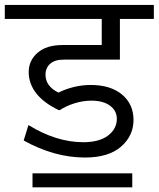

<svg xmlns="http://www.w3.org/2000/svg" viewBox="-35 -667 655 792"><path d="M315.5 -17.2Q189.1 -17.2 62.7 -87.5L82.4 -151.2Q197.2 -80.4 308.4 -80.4Q374.6 -80.4 410.8 -107.9Q446.9 -135.5 446.9 -176.9Q446.9 -210.3 418.9 -231Q390.8 -251.8 341.8 -251.8Q307.4 -251.8 272.5 -240.9Q237.6 -230 211.8 -212.8H207.3Q145.6 -242.2 114.5 -282.1Q83.4 -322 83.4 -369.6Q83.4 -417.1 119.8 -449.2Q156.2 -481.3 224 -481.3H384.7V-589H-15.2V-646.6H599.6V-589H459.6V-421.1H228Q191.1 -421.1 171.9 -403.9Q152.7 -386.8 152.7 -358.9Q152.7 -311.4 205.8 -285.1Q271 -316.5 339.2 -316.5Q421.1 -316.5 468.4 -277Q515.7 -237.6 515.7 -172.1Q515.7 -106.7 464.1 -61.9Q412.5 -17.2 315.5 -17.2ZM510.6 48V105.7H99.1V48Z"/></svg>

Font: KhulaRegular
Style: Regular
Weight: 400
Designer: Erin McLaughlin, Steve Matteson
Version: Version 1.001;PS 1.0;hotconv 1.0.72;makeotf.lib2.5.5900; ttf